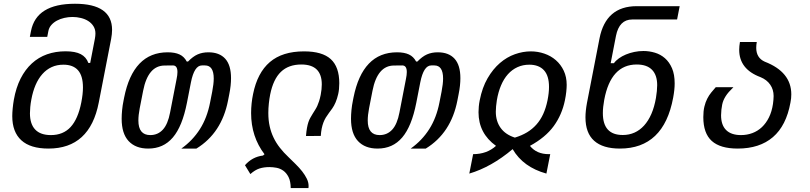

<svg xmlns="http://www.w3.org/2000/svg" viewBox="-20 -780 4254 1008"><path d="M234.4 0Q139.6 0 92 -43.5Q44.4 -86.9 44.4 -170.4Q44.4 -188.5 46.6 -210.9Q48.8 -233.4 52.7 -256.3Q64 -319.8 88.1 -367.4Q112.3 -415 147.2 -447Q182.1 -479 226.8 -494.9Q271.5 -510.7 324.2 -510.7Q375.5 -510.7 404.1 -495.6Q432.6 -480.5 443.8 -449.7H453.6L478 -575.7Q481 -591.8 481 -604Q481 -626 470.7 -642.3Q460.4 -658.7 443.6 -669.4Q426.8 -680.2 405 -685.5Q383.3 -690.9 360.8 -690.9Q338.9 -690.9 317.6 -686Q296.4 -681.2 279.1 -671.9Q261.7 -662.6 249.5 -648.7Q237.3 -634.8 233.9 -616.7L228 -586.4H136.7L142.6 -616.7Q156.7 -689 214.4 -724.6Q272 -760.3 373.5 -760.3Q568.4 -760.3 568.4 -623Q568.4 -612.3 567.1 -600.3Q565.9 -588.4 563.5 -575.7L498.5 -241.7Q451.7 0 234.4 0ZM247.1 -70.8Q311.5 -70.8 350.6 -113Q389.6 -155.3 406.7 -241.7Q415.5 -286.1 415.5 -320.8Q415.5 -381.8 389.6 -411.1Q363.8 -440.4 313 -440.4Q278.8 -440.4 251.2 -427.7Q223.6 -415 202.4 -391.1Q181.2 -367.2 166.7 -333.5Q152.3 -299.8 144.5 -257.3Q140.6 -236.8 138.9 -218Q137.2 -199.2 137.2 -185.1Q137.2 -128.9 164.8 -99.9Q192.4 -70.8 247.1 -70.8Z M758.3 0Q691.9 0 655.3 -39.3Q618.7 -78.6 618.7 -156.7Q618.7 -177.2 621.1 -202.4Q623.5 -227.5 628.9 -253.4L631.8 -268.1Q655.3 -386.2 712.4 -445.8Q769.5 -505.4 860.4 -505.4Q898.4 -505.4 922.6 -494.1Q946.8 -482.9 960.4 -457H967.3Q992.7 -483.4 1017.6 -494.4Q1042.5 -505.4 1074.2 -505.4Q1131.8 -505.4 1162.4 -471.7Q1192.9 -438 1192.9 -369.6Q1192.9 -351.6 1190.7 -330.3Q1188.5 -309.1 1183.6 -285.2L1177.2 -252.4Q1144 -81.5 1011.2 0H932.1Q991.7 -42.5 1029.5 -102.1Q1067.4 -161.6 1083 -242.2L1094.2 -299.3Q1098.1 -319.8 1100.1 -336.7Q1102.1 -353.5 1102.1 -367.7Q1102.1 -436.5 1056.2 -436.5H1040Q1000 -436.5 982.4 -347.7L961.4 -240.2Q949.2 -178.2 930.9 -133.1Q912.6 -87.9 887.5 -58.3Q862.3 -28.8 830.1 -14.4Q797.9 0 758.3 0ZM769 -70.8Q808.6 -70.8 835 -99.4Q861.3 -127.9 873 -189.5L907.2 -365.7Q911.6 -386.7 911.6 -401.9Q911.6 -436.5 887.7 -436.5L845.2 -436H844.7Q757.3 -436 731.4 -303.2L713.4 -210.9Q706.5 -175.3 706.5 -147.5Q706.5 -70.8 769 -70.8Z M1506.3 207.5Q1505.9 171.4 1494.9 149.7Q1483.9 127.9 1467.5 116.2Q1451.2 104.5 1431.6 100.8Q1412.1 97.2 1394.5 97.2Q1365.7 97.2 1342.5 104.5Q1319.3 111.8 1294.4 133.8L1266.1 87.4Q1304.2 43.5 1360.8 36.6L1368.7 29.8Q1298.3 -62.5 1298.3 -186.5Q1298.3 -211.4 1301 -237.1Q1303.7 -262.7 1308.6 -286.1Q1331.1 -397.9 1396.7 -454.1Q1462.4 -510.3 1576.2 -510.3Q1671.9 -510.3 1716.6 -469.5Q1761.2 -428.7 1761.2 -343.3Q1761.2 -311 1755.6 -286.4Q1750 -261.7 1741.9 -242.9Q1733.9 -224.1 1724.4 -210.7Q1714.8 -197.3 1707 -187Q1697.8 -174.8 1690.4 -162.6Q1683.1 -150.4 1677.7 -136.2Q1672.4 -122.1 1668.9 -105Q1665.5 -87.9 1664.1 -66.4L1586.4 -65.9Q1588.4 -90.8 1591.6 -108.2Q1594.7 -125.5 1599.1 -138.7Q1603.5 -151.9 1609.4 -162.1Q1615.2 -172.4 1622.1 -183.6Q1628.4 -193.8 1634.5 -203.4Q1640.6 -212.9 1645.8 -224.1Q1650.9 -235.4 1655.3 -249Q1659.7 -262.7 1663.6 -281.7Q1669.4 -311.5 1669.4 -336.9Q1669.4 -441.4 1562 -441.4Q1495.1 -441.4 1454.8 -402.8Q1414.6 -364.3 1398.4 -283.7Q1394 -261.7 1391.4 -236.6Q1388.7 -211.4 1388.7 -187Q1388.7 -148.9 1395.8 -117.2Q1402.8 -85.4 1416.3 -57.4Q1429.7 -29.3 1449.5 -4.2Q1469.2 21 1494.6 44.9Q1513.7 63.5 1532.7 82.3Q1551.8 101.1 1566.7 120.1Q1581.5 139.2 1590.8 158.2Q1600.1 177.2 1600.1 196.3Q1600.1 200.2 1599.9 202.6Q1599.6 205.1 1599.1 207.5H1506.3Z M1962.4 0Q1896 0 1859.4 -39.3Q1822.8 -78.6 1822.8 -156.7Q1822.8 -177.2 1825.2 -202.4Q1827.6 -227.5 1833 -253.4L1835.9 -268.1Q1859.4 -386.2 1916.5 -445.8Q1973.6 -505.4 2064.5 -505.4Q2102.5 -505.4 2126.7 -494.1Q2150.9 -482.9 2164.6 -457H2171.4Q2196.8 -483.4 2221.7 -494.4Q2246.6 -505.4 2278.3 -505.4Q2335.9 -505.4 2366.5 -471.7Q2397 -438 2397 -369.6Q2397 -351.6 2394.8 -330.3Q2392.6 -309.1 2387.7 -285.2L2381.3 -252.4Q2348.1 -81.5 2215.3 0H2136.2Q2195.8 -42.5 2233.6 -102.1Q2271.5 -161.6 2287.1 -242.2L2298.3 -299.3Q2302.2 -319.8 2304.2 -336.7Q2306.2 -353.5 2306.2 -367.7Q2306.2 -436.5 2260.3 -436.5H2244.1Q2204.1 -436.5 2186.5 -347.7L2165.5 -240.2Q2153.3 -178.2 2135 -133.1Q2116.7 -87.9 2091.6 -58.3Q2066.4 -28.8 2034.2 -14.4Q2002 0 1962.4 0ZM1973.1 -70.8Q2012.7 -70.8 2039.1 -99.4Q2065.4 -127.9 2077.1 -189.5L2111.3 -365.7Q2115.7 -386.7 2115.7 -401.9Q2115.7 -436.5 2091.8 -436.5L2049.3 -436H2048.8Q1961.4 -436 1935.5 -303.2L1917.5 -210.9Q1910.6 -175.3 1910.6 -147.5Q1910.6 -70.8 1973.1 -70.8Z M2463.9 29.3Q2536.1 29.3 2584 -14.2Q2492.2 -80.1 2492.2 -190.9Q2492.2 -205.1 2493.7 -220.9Q2495.1 -236.8 2498.5 -253.4Q2511.7 -320.8 2539.8 -369.1Q2567.9 -417.5 2604.5 -449Q2641.1 -480.5 2683.3 -495.4Q2725.6 -510.3 2766.6 -510.3Q2803.7 -510.3 2837.9 -498.5Q2872.1 -486.8 2898.2 -464.1Q2924.3 -441.4 2939.7 -408.7Q2955.1 -376 2955.1 -334.5Q2955.1 -318.8 2952.9 -297.9Q2950.7 -276.9 2945.8 -253.4Q2930.2 -177.2 2887 -117.9Q2843.8 -58.6 2762.2 -14.2Q2796.9 29.3 2861.3 29.3H2868.7L2848.6 131.3Q2726.6 97.7 2671.4 2.9Q2615.2 50.3 2558.3 82.3Q2501.5 114.3 2443.8 131.3ZM2683.1 -57.6Q2718.8 -68.4 2746.8 -85.2Q2774.9 -102.1 2796.1 -126Q2817.4 -149.9 2831.8 -181.4Q2846.2 -212.9 2854.5 -253.4Q2862.3 -292.5 2862.3 -323.7Q2862.3 -382.8 2835.4 -411.6Q2808.6 -440.4 2758.8 -440.4Q2725.1 -440.4 2696.8 -427.5Q2668.5 -414.6 2646.7 -390.4Q2625 -366.2 2610.4 -331.5Q2595.7 -296.9 2588.4 -253.4Q2585.9 -238.3 2584.5 -222.2Q2583 -206.1 2583 -193.8Q2583 -143.6 2608.4 -108.4Q2633.8 -73.2 2683.1 -57.6Z M3234.4 0Q3145 0 3099.4 -40.8Q3053.7 -81.5 3053.7 -164.1Q3053.7 -180.7 3055.7 -199.5Q3057.6 -218.3 3061.5 -239.3L3127.4 -578.1Q3160.6 -747.6 3322.8 -747.6H3548.3L3534.7 -677.7H3299.3Q3231 -677.7 3213.9 -591.8L3186 -448.2H3203.1Q3212.9 -461.9 3229.2 -473.6Q3245.6 -485.4 3266.1 -493.9Q3286.6 -502.4 3310.1 -507.3Q3333.5 -512.2 3357.9 -512.2Q3388.7 -512.2 3418.2 -503.4Q3447.8 -494.6 3470.9 -474.4Q3494.1 -454.1 3508.1 -421.6Q3522 -389.2 3522 -342.3Q3522 -309.6 3514.2 -267.6Q3489.3 -133.3 3419.2 -66.7Q3349.1 0 3234.4 0ZM3250.5 -71.3Q3282.7 -71.3 3310.8 -83.7Q3338.9 -96.2 3361.3 -120.8Q3383.8 -145.5 3399.7 -181.9Q3415.5 -218.3 3423.8 -266.1Q3426.8 -283.7 3428.5 -301.5Q3430.2 -319.3 3430.2 -333Q3430.2 -385.7 3403.1 -413.6Q3376 -441.4 3322.8 -441.4Q3187 -441.4 3152.3 -256.3Q3145 -216.8 3145 -186Q3145 -71.3 3249 -71.3Z M3853 0Q3761.2 0 3716.8 -40Q3672.4 -80.1 3672.4 -165Q3672.4 -196.8 3678 -220.2Q3683.6 -243.7 3692.9 -261.7Q3702.1 -279.8 3713.9 -294.2Q3725.6 -308.6 3737.8 -322.3H3830.6Q3816.4 -308.6 3806.4 -297.1Q3796.4 -285.6 3789.6 -274.7Q3782.7 -263.7 3778.3 -253.2Q3773.9 -242.7 3771.5 -231Q3769 -219.7 3767.3 -203.9Q3765.6 -188 3765.6 -174.8Q3765.6 -123.5 3792.2 -97.2Q3818.8 -70.8 3870.1 -70.8Q3901.9 -70.8 3929.9 -81.3Q3958 -91.8 3980 -112.5Q4002 -133.3 4017.1 -163.8Q4032.2 -194.3 4038.1 -234.4Q4039.6 -244.1 4040.5 -255.9Q4041.5 -267.6 4041.5 -275.9Q4041.5 -309.6 4023.7 -335.4Q4005.9 -361.3 3972.7 -375Q3860.8 -416.5 3860.8 -518.6Q3860.8 -537.1 3864.7 -559.6H3953.1Q3950.2 -543.5 3950.2 -529.3Q3950.2 -476.1 3995.1 -456.1Q4134.3 -402.3 4134.3 -284.7Q4134.3 -273.9 4133.3 -263.9Q4132.3 -253.9 4129.9 -241.7Q4107.9 -120.1 4037.8 -60.1Q3967.8 0 3853 0Z"/></svg>

Font: Hack
Style: Italic
Weight: 400
Italic angle: -11°
Monospace: yes
Designer: Christopher Simpkins
Foundry: Christopher Simpkins
Version: Version 2.019; ttfautohint (v1.4.1) -l 4 -r 80 -G 350 -x 0 -